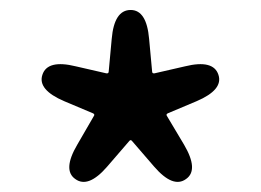

<svg xmlns="http://www.w3.org/2000/svg" viewBox="-20 -824 524 385"><path d="M195 -490Q157 -446 131 -465Q105 -483 135 -534L168 -591Q171 -595 166 -597L109 -621Q55 -644 65 -674Q75 -705 132 -691L193 -677Q198 -676 198 -681L204 -746Q209 -804 242 -804Q274 -804 279 -746L285 -681Q285 -676 290 -677L351 -691Q408 -705 418 -674Q428 -644 374 -621L317 -597Q312 -595 315 -591L349 -534Q379 -483 353 -465Q327 -446 289 -490L245 -541Q242 -545 239 -541Z"/></svg>

Font: Resource Han Rounded TW Medium
Style: Regular
Weight: 500
Designer: Cyano Hao (round all glyphs); Ryoko NISHIZUKA 西塚涼子 (kana, bopomofo & ideographs); Paul D. Hunt (Latin, Greek & Cyrillic)
Foundry: Cyano Hao
Version: 0.990